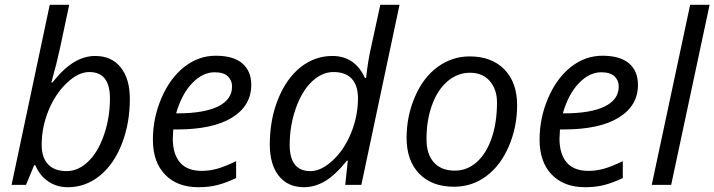

<svg xmlns="http://www.w3.org/2000/svg" viewBox="-20 -780 3014 810"><path d="M266.1 9.8Q218.8 9.8 182.9 -15.1Q147 -40 128.9 -83H124L89.8 0H28.8L189.9 -759.8H272Q247.1 -641.6 233.6 -578.9Q220.2 -516.1 196.8 -432.1H201.2Q246.6 -489.7 290.8 -516.8Q335 -543.9 381.8 -543.9Q450.7 -543.9 489.3 -495.6Q527.8 -447.3 527.8 -362.8Q527.8 -260.7 494.4 -174.1Q460.9 -87.4 401.1 -38.8Q341.3 9.8 266.1 9.8ZM356.9 -476.1Q310.1 -476.1 261.5 -429.7Q212.9 -383.3 184.3 -313Q155.8 -242.7 155.8 -168.9Q155.8 -115.2 182.9 -86.7Q210 -58.1 261.2 -58.1Q309.6 -58.1 351.3 -97.7Q393.1 -137.2 418.5 -210.2Q443.8 -283.2 443.8 -365.2Q443.8 -476.1 356.9 -476.1Z M817.4 9.8Q727.5 9.8 676.3 -43.5Q625 -96.7 625 -190.9Q625 -282.7 661.4 -366.9Q697.8 -451.2 757.8 -498Q817.9 -544.9 890.1 -544.9Q964.8 -544.9 1002.4 -512.5Q1040 -480 1040 -421.9Q1040 -334 959 -283.9Q877.9 -233.9 727.1 -233.9H710.9L709 -194.8Q709 -130.9 739 -95Q769 -59.1 832 -59.1Q862.8 -59.1 895.3 -67.9Q927.7 -76.7 976.1 -100.1V-28.8Q930.2 -7.3 895 1.2Q859.9 9.8 817.4 9.8ZM885.3 -475.1Q835 -475.1 790.8 -429.2Q746.6 -383.3 723.1 -301.8H729Q840.3 -301.8 899.7 -330.8Q959 -359.9 959 -415Q959 -440.9 941.2 -458Q923.3 -475.1 885.3 -475.1Z M1382.3 -543.9Q1477.1 -543.9 1519.5 -451.2H1524.4Q1532.7 -526.9 1546.4 -585L1584.5 -759.8H1665.5L1504.4 0H1436.5L1447.3 -102.1H1443.4Q1394 -41 1351.1 -15.6Q1308.1 9.8 1262.2 9.8Q1194.3 9.8 1156.2 -38.1Q1118.2 -85.9 1118.2 -170.9Q1118.2 -275.4 1153.3 -362.3Q1188.5 -449.2 1248.3 -496.6Q1308.1 -543.9 1382.3 -543.9ZM1289.6 -58.1Q1335.4 -58.1 1384.3 -103.8Q1433.1 -149.4 1461.7 -220.5Q1490.2 -291.5 1490.2 -365.2Q1490.2 -419.4 1463.9 -447.8Q1437.5 -476.1 1387.2 -476.1Q1337.9 -476.1 1295.7 -435.8Q1253.4 -395.5 1227.8 -322.5Q1202.1 -249.5 1202.1 -168.9Q1202.1 -58.1 1289.6 -58.1Z M1961.4 -542Q2054.2 -542 2107.9 -487.1Q2161.6 -432.1 2161.6 -335.9Q2161.6 -244.1 2126.5 -162.6Q2091.3 -81.1 2031.2 -36.6Q1971.2 7.8 1895.5 7.8Q1801.8 7.8 1748.5 -47.4Q1695.3 -102.5 1695.3 -198.2Q1695.3 -291 1731 -372.8Q1766.6 -454.6 1827.1 -498.3Q1887.7 -542 1961.4 -542ZM2076.7 -347.2Q2076.7 -403.3 2046.1 -438.2Q2015.6 -473.1 1963.4 -473.1Q1910.2 -473.1 1867.9 -437Q1825.7 -400.9 1802.5 -336.7Q1779.3 -272.5 1779.3 -193.8Q1779.3 -129.9 1810.3 -95Q1841.3 -60.1 1899.4 -60.1Q1950.2 -60.1 1990.7 -95.7Q2031.2 -131.3 2054 -197Q2076.7 -262.7 2076.7 -347.2Z M2448.7 9.8Q2358.9 9.8 2307.6 -43.5Q2256.3 -96.7 2256.3 -190.9Q2256.3 -282.7 2292.7 -366.9Q2329.1 -451.2 2389.2 -498Q2449.2 -544.9 2521.5 -544.9Q2596.2 -544.9 2633.8 -512.5Q2671.4 -480 2671.4 -421.9Q2671.4 -334 2590.3 -283.9Q2509.3 -233.9 2358.4 -233.9H2342.3L2340.3 -194.8Q2340.3 -130.9 2370.4 -95Q2400.4 -59.1 2463.4 -59.1Q2494.1 -59.1 2526.6 -67.9Q2559.1 -76.7 2607.4 -100.1V-28.8Q2561.5 -7.3 2526.4 1.2Q2491.2 9.8 2448.7 9.8ZM2516.6 -475.1Q2466.3 -475.1 2422.1 -429.2Q2377.9 -383.3 2354.5 -301.8H2360.4Q2471.7 -301.8 2531 -330.8Q2590.3 -359.9 2590.3 -415Q2590.3 -440.9 2572.5 -458Q2554.7 -475.1 2516.6 -475.1Z M2811.5 0H2729.5L2891.6 -759.8H2973.6Z"/></svg>

Font: CAA NEO Sans
Style: Italic
Weight: 400
Italic angle: -12°
Version: Version 1.10